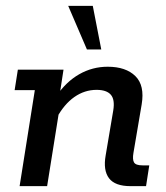

<svg xmlns="http://www.w3.org/2000/svg" viewBox="-20 -636 566 656"><path d="M47 0 99 -328H30L41 -398H197L179 -281L172 -307Q206 -357 251 -382.5Q296 -408 348 -408Q410 -408 442.5 -376Q475 -344 464 -279L436 -114Q432 -91 438 -81Q444 -71 467 -71H490L479 0H426Q373 0 352.5 -27Q332 -54 341 -105L367 -259Q373 -296 358.5 -312.5Q344 -329 310 -329Q269 -329 234 -304.5Q199 -280 173 -232L187 -288L141 0ZM277 -467 213 -616H297L326 -467Z"/></svg>

Font: Rokkitt Medium
Style: Italic
Weight: 500
Italic angle: -9°
Designer: Vernon Adams
Foundry: Vernon Adams
Version: Version 3.103